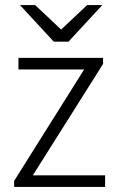

<svg xmlns="http://www.w3.org/2000/svg" viewBox="-20 -740 503 760"><path d="M59 -720 193 -575H251L385 -720H325L222 -623L119 -720ZM36 0H396V-46H110L388 -487V-511H53V-465H313L36 -24Z"/></svg>

Font: Chivo Light
Style: Regular
Weight: 300
Designer: Hector Gatti
Foundry: Omnibus-Type
Version: Version 1.003;PS 001.003;hotconv 1.0.70;makeotf.lib2.5.58329